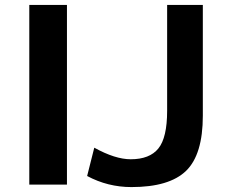

<svg xmlns="http://www.w3.org/2000/svg" viewBox="-20 -750 933 780"><path d="M659 -730H804V-280Q804 -122 736 -56Q668 10 514 10Q418 10 334 -35L363 -150Q448 -103 511 -103Q588 -103 623.5 -147Q659 -191 659 -300ZM99 0V-730H252V0Z"/></svg>

Font: Mplus 1p Bold
Style: Bold
Weight: 700
Version: Version 1.061